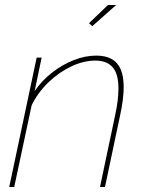

<svg xmlns="http://www.w3.org/2000/svg" viewBox="-20 -750 580 770"><path d="M127 -519H147L119 -385Q148 -427 189 -459Q230 -491 276 -509Q322 -527 366 -527Q403 -527 427.5 -513.5Q452 -500 464 -472Q476 -444 476 -401Q476 -377 472.5 -349Q469 -321 462 -289L401 0H381L442 -289Q449 -321 452 -347.5Q455 -374 455 -396Q455 -453 432 -480Q409 -507 362 -507Q315 -507 265.5 -483.5Q216 -460 174 -419.5Q132 -379 107 -328L37 0H17ZM350 -645 337 -657 413 -730H446Z"/></svg>

Font: Raleway Thin
Style: Italic
Weight: 100
Italic angle: -12°
Designer: Matt McInerney, Pablo Impallari, Rodrigo Fuenzalida
Foundry: Matt McInerney, Pablo Impallari, Rodrigo Fuenzalida
Version: Version 4.026